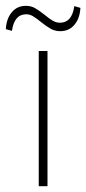

<svg xmlns="http://www.w3.org/2000/svg" viewBox="-42 -639 296 659"><path d="M98 -564Q82 -577 71 -583.5Q60 -590 48 -590Q7 -590 -1 -533L-22 -539Q-20 -575 -1.5 -597Q17 -619 47 -619Q64 -619 77.5 -611.5Q91 -604 110 -589Q127 -575 139 -568Q151 -561 164 -561Q205 -561 213 -618L234 -612Q232 -576 213.5 -554Q195 -532 165 -532Q147 -532 132.5 -540Q118 -548 98 -564ZM91 -464H121V0H91Z"/></svg>

Font: Athiti ExtraLight
Style: Regular
Weight: 250
Version: Version 1.032